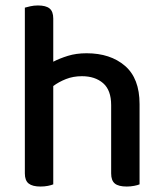

<svg xmlns="http://www.w3.org/2000/svg" viewBox="-20 -677 600 703"><path d="M387 -292Q387 -347 357.5 -372.5Q328 -398 280 -398Q248 -398 221.5 -387.5Q195 -377 175 -362V-2Q168 1 155.5 3.5Q143 6 128 6Q99 6 85 -5Q71 -16 71 -42V-649Q78 -651 91 -654Q104 -657 119 -657Q148 -657 161.5 -646Q175 -635 175 -609V-451Q198 -463 228.5 -472.5Q259 -482 297 -482Q384 -482 437.5 -436Q491 -390 491 -296V-2Q484 1 471 3.5Q458 6 444 6Q414 6 400.5 -5Q387 -16 387 -42V-292Z"/></svg>

Font: Baloo Paaji 2 Medium
Style: Regular
Weight: 500
Designer: Shuchita Grover, Noopur Datye and Ek Type
Foundry: Ek Type
Version: Version 1.640;hotconv 1.0.111;makeotfexe 2.5.65597; ttfautoh